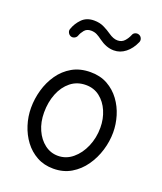

<svg xmlns="http://www.w3.org/2000/svg" viewBox="-151 -902 868 1029"><g transform="rotate(20 283.0 -388.0)"><path d="M289.1 -525.4Q344.7 -525.4 386.5 -502Q428.2 -478.5 456.3 -440.2Q484.4 -401.9 498.3 -355.5Q512.2 -309.1 512.2 -262.7Q512.2 -211.4 496.6 -159.9Q481 -108.4 450.9 -65.7Q420.9 -22.9 377 3.2Q333 29.3 275.9 29.3Q223.1 29.3 181.9 6.6Q140.6 -16.1 112.1 -54.2Q83.5 -92.3 68.4 -139.9Q53.2 -187.5 53.2 -237.3Q53.2 -288.6 67.6 -339.4Q82 -390.1 111.3 -432.4Q140.6 -474.6 184.8 -500Q229 -525.4 289.1 -525.4ZM289.1 -452.1Q238.8 -452.1 202.4 -422.9Q166 -393.6 146.7 -345Q127.4 -296.4 127.4 -237.3Q127.4 -182.6 147 -138.9Q166.5 -95.2 200.2 -69.6Q233.9 -43.9 275.9 -43.9Q322.3 -43.9 359.1 -74.5Q396 -105 417.5 -155Q439 -205.1 439 -262.7Q439 -313.5 420.4 -356.7Q401.9 -399.9 368.2 -426Q334.5 -452.1 289.1 -452.1ZM123.5 -668.9Q112.8 -672.9 107.2 -683.3Q101.6 -693.8 105 -704.1Q116.7 -738.8 142.8 -765.4Q168.9 -792 211.9 -792Q243.7 -792 268.3 -780Q293 -768.1 313 -753.9Q340.8 -734.4 364.3 -734.4Q388.7 -734.4 403.6 -750.7Q418.5 -767.1 426.8 -787.6Q430.7 -798.8 441.9 -803Q453.1 -807.1 463.4 -802.7Q474.1 -798.3 478.5 -787.4Q482.9 -776.4 478.5 -766.1Q460.4 -724.6 430.4 -700.9Q400.4 -677.2 364.3 -677.2Q341.8 -677.2 320.6 -685.3Q299.3 -693.4 278.8 -708.5Q264.2 -719.7 249.3 -727.5Q234.4 -735.4 214.8 -735.4Q190.4 -735.4 177.2 -719.2Q164.1 -703.1 158.7 -687.5Q155.3 -676.8 144.8 -671.1Q134.3 -665.5 123.5 -668.9Z"/></g></svg>

Font: Mikhak-DS1-FD Regular
Style: Regular
Weight: 400
Designer: Amin Abedi
Version: Version 3.2